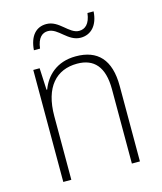

<svg xmlns="http://www.w3.org/2000/svg" viewBox="-108 -796 739 876"><g transform="rotate(-15 261.0 -358.0)"><path d="M108 -615H137C143 -666 166 -683 192 -683C241 -683 269 -615 330 -615C378 -615 413 -650 417 -716H388C382 -666 359 -647 331 -647C283 -647 254 -716 193 -716C145 -716 113 -682 108 -615ZM285 -539C193 -539 142 -485 120 -426H117L112 -529H82V0H120V-300C120 -438 184 -505 282 -505C361 -505 406 -458 406 -351V0H444V-356C444 -482 387 -539 285 -539Z"/></g></svg>

Font: Noto Sans SemiCondensed ExtraLight
Style: Regular
Weight: 200
Width: 4
Designer: Monotype Design Team
Foundry: Monotype Imaging Inc.
Version: Version 2.013